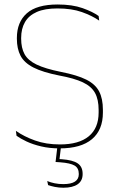

<svg xmlns="http://www.w3.org/2000/svg" viewBox="-20 -668 548 876"><path d="M252.5 9Q206 9 168 0Q130 -9 101.8 -22.2Q73.5 -35.5 55.5 -48.5L52.5 -71Q89.5 -45 139.8 -27Q190 -9 253.5 -9Q340 -9 385 -46.2Q430 -83.5 430 -154.5V-166.5Q430 -214 413.5 -244Q397 -274 357.8 -292.5Q318.5 -311 250 -323.5Q174.5 -338.5 132.5 -360Q90.5 -381.5 73.8 -413.5Q57 -445.5 57 -491.5V-494.5Q57 -567 102.2 -607.2Q147.5 -647.5 243 -647.5Q310 -647.5 357 -630.8Q404 -614 430 -595L432.5 -574Q400 -596.5 353.5 -613Q307 -629.5 242 -629.5Q184.5 -629.5 148 -613.5Q111.5 -597.5 94 -567.2Q76.5 -537 76.5 -494.5V-491.5Q76.5 -449.5 92 -421Q107.5 -392.5 146.8 -373.5Q186 -354.5 258 -340Q332 -325.5 373.5 -304.8Q415 -284 432.2 -251Q449.5 -218 449.5 -167V-154.5Q449.5 -75 399.5 -33Q349.5 9 252.5 9ZM258.5 -1 250.5 66.5 239.5 57Q242.5 57.5 249.8 57.8Q257 58 262 58.5Q311.5 62 334.2 77.2Q357 92.5 357 125V126.5Q357 157 334.2 172.8Q311.5 188.5 269 188.5Q249 188.5 230.5 184.8Q212 181 199.5 176.5L195.5 158Q211 164.5 229.5 168.2Q248 172 268.5 172Q304.5 172 322 160.5Q339.5 149 339.5 127V125.5Q339.5 98.5 320 87.2Q300.5 76 255 72.5Q250.5 72 245 71.8Q239.5 71.5 233.5 71L242 -1Z"/></svg>

Font: Anek Latin Medium Thin
Style: Regular
Weight: 250
Version: Version 1.003